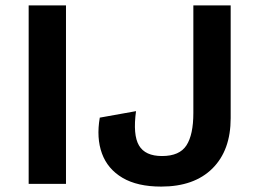

<svg xmlns="http://www.w3.org/2000/svg" viewBox="-20 -680 949 710"><path d="M224 -660V0H86V-660ZM833 -660V-243Q833 -124 765.5 -57Q698 10 576 10Q488 10 433 -22.5Q378 -55 357 -112.5Q336 -170 349 -245L483 -269Q471 -181 494 -142Q517 -103 579 -103Q644 -103 669.5 -142.5Q695 -182 695 -262V-660Z"/></svg>

Font: Work Sans SemiBold
Style: Regular
Weight: 600
Designer: Wei Huang
Foundry: Wei Huang
Version: Version 2.010; ttfautohint (v1.8.3)